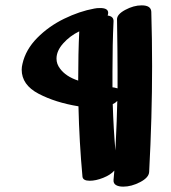

<svg xmlns="http://www.w3.org/2000/svg" viewBox="-20 -685 640 717"><path d="M440 12Q423 12 413 6Q403 0 404 -13L407 -48Q393 -32 365.5 -21Q338 -10 315 -10Q290 -10 288 -25Q276 -155 273 -288Q187 -302 124 -335Q61 -368 61 -425Q61 -435 64 -447Q76 -500 119 -543.5Q162 -587 219.5 -615Q277 -643 332 -653Q341 -655 354 -655Q384 -655 384 -637Q384 -633 382 -627Q405 -624 404 -605Q400 -521 400 -417V-359L407 -358L419 -355V-424Q419 -486 417 -612Q416 -631 447.5 -648Q479 -665 509 -665Q544 -665 545 -641Q548 -539 548 -438Q548 -249 537 -43Q536 -22 503.5 -5Q471 12 440 12ZM272 -384Q272 -487 276 -568Q241 -551 216 -523Q191 -495 191 -466Q191 -446 204 -429Q226 -399 272 -384ZM411 -123Q417 -248 418 -308Q410 -300 401 -296Q404 -201 411 -123Z"/></svg>

Font: Sedgwick Ave Display
Style: Regular
Weight: 400
Designer: Kevin Burke, Pedro Vergani
Foundry: Google, Inc.
Version: Version 1.000